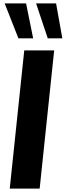

<svg xmlns="http://www.w3.org/2000/svg" viewBox="-20 -1105 385 1125"><path d="M259.8 -880.4 191.4 -1085H308.6L345.2 -880.4ZM87.9 -880.4 7.3 -1085H132.8L174.3 -880.4ZM37.1 0 122.1 -809.6H297.4L212.4 0Z"/></svg>

Font: Oswald
Style: Bold
Weight: 700
Designer: Vernon Adams
Foundry: Vernon Adams
Version: 3.0; ttfautohint (v0.94.23-7a4d-dirty) -l 8 -r 50 -G 200 -x 